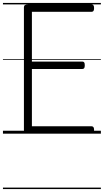

<svg xmlns="http://www.w3.org/2000/svg" viewBox="-20 -905 703 1300"><path d="M169 0Q155 0 148.5 -5.5Q142 -11 142 -23V-856Q142 -866 149 -870.5Q156 -875 170 -875H600Q608 -875 612.5 -869.5Q617 -864 617 -850Q617 -836 612.5 -830.5Q608 -825 600 -825H196V-488H538Q546 -488 550 -482.5Q554 -477 554 -463Q554 -449 550 -443.5Q546 -438 538 -438H196V-50H600Q608 -50 612.5 -44.5Q617 -39 617 -25Q617 -11 612.5 -5.5Q608 0 600 0ZM0 365H663V375H0ZM0 -20H663V0H0ZM0 -505H663V-500H0ZM0 -885H663V-875H0Z"/></svg>

Font: Playwrite GB S Guides
Style: Regular
Weight: 400
Designer: Veronika Burian, José Scaglione
Foundry: TypeTogether
Version: Version 1.003